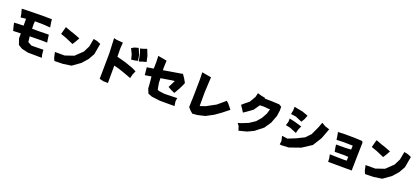

<svg xmlns="http://www.w3.org/2000/svg" viewBox="63 -2069 7395 3381"><g transform="rotate(20 3761.0 -378.0)"><path d="M120.1 -689.5 141.6 -606.4 154.3 -537.1 252 -548.8 252.9 -420.9 77.1 -413.1 91.8 -342.8 111.3 -269.5 253.9 -274.4V-181.6L292 -71.3L366.2 -27.3L484.4 0L748 2.9L733.4 -54.7L725.6 -140.6L503.9 -136.7L429.7 -176.8L418 -280.3L641.6 -283.2L745.1 -281.2L734.4 -342.8L724.6 -422.9L555.7 -419.9H412.1L409.2 -498L414.1 -560.5L569.3 -558.6L703.1 -549.8L687.5 -644.5L682.6 -696.3L502 -698.2L221.7 -693.4Z M961.9 -650.4 941.4 -575.2 923.8 -508.8 1028.3 -472.7 1171.9 -410.2 1208 -466.8 1252 -544.9 1145.5 -585.9 1060.5 -614.3ZM929.7 -172.9 951.2 -75.2 974.6 -20.5 1135.7 -24.4 1288.1 -46.9 1436.5 -153.3 1529.3 -258.8 1594.7 -374 1630.9 -579.1 1564.5 -607.4 1493.2 -622.1 1464.8 -470.7 1406.2 -354.5 1274.4 -228.5 1111.3 -172.9Z M2166 -695.3 2213.9 -596.7 2237.3 -505.9 2303.7 -513.7 2357.4 -526.4 2340.8 -628.9 2291 -745.1 2217.8 -725.6ZM2317.4 -744.1 2347.7 -651.4 2374 -519.5 2443.4 -543 2506.8 -558.6 2483.4 -668 2437.5 -781.2 2379.9 -759.8ZM1825.2 -758.8 1837.9 -475.6 1834 -175.8 1832 1 1906.2 19.5 1993.2 21.5 1994.1 -256.8 1993.2 -304.7 2087.9 -281.2 2204.1 -241.2 2331.1 -194.3 2349.6 -266.6 2379.9 -337.9 2308.6 -373 2154.3 -427.7 1992.2 -470.7 1990.2 -629.9 1998 -736.3 1872.1 -747.1Z M2664.1 -731.4 2668 -608.4 2665 -493.2 2541 -472.7 2548.8 -400.4 2555.7 -330.1 2674.8 -349.6 2686.5 -233.4 2693.4 -129.9 2728.5 -45.9 2801.8 -17.6 2957 2H3234.4L3221.7 -83L3230.5 -146.5L2995.1 -139.6L2882.8 -154.3L2857.4 -169.9L2836.9 -285.2L2833 -375L3006.8 -403.3L3087.9 -414.1L3057.6 -351.6L3020.5 -279.3L3085 -243.2L3151.4 -213.9L3216.8 -328.1L3255.9 -410.2L3267.6 -442.4L3226.6 -514.6L3180.7 -581.1L2958 -543.9L2826.2 -521.5L2824.2 -563.5L2829.1 -701.2L2746.1 -716.8Z M3490.2 -724.6 3494.1 -596.7 3490.2 -312.5 3482.4 -71.3 3524.4 -22.5 3574.2 20.5 3666 12.7 3803.7 -19.5 3945.3 -94.7 4059.6 -175.8 4181.6 -272.5 4109.4 -363.3 4068.4 -400.4 3994.1 -336.9 3922.9 -277.3 3750 -183.6 3650.4 -150.4V-409.2L3665 -694.3L3593.8 -706.1Z M4538.1 -714.8 4518.6 -635.7 4452.1 -522.5 4384.8 -469.7 4328.1 -419.9 4368.2 -360.4 4405.3 -301.8 4475.6 -349.6 4565.4 -414.1 4640.6 -524.4 4709 -527.3 4781.2 -520.5 4834 -518.6 4808.6 -430.7 4752 -328.1 4674.8 -239.3 4564.5 -167 4435.5 -115.2 4381.8 -99.6 4416 -51.8 4440.4 24.4 4589.8 -13.7 4706.1 -69.3 4851.6 -184.6 4934.6 -307.6 4989.3 -452.1 5003.9 -555.7V-628.9L4957 -657.2L4814.5 -664.1L4704.1 -665L4679.7 -668.9V-679.7L4610.4 -692.4Z M5225.6 -709 5224.6 -644.5 5210 -568.4 5307.6 -554.7 5426.8 -502.9 5464.8 -565.4 5493.2 -639.6 5385.7 -678.7ZM5215.8 -485.4 5213.9 -421.9 5192.4 -353.5 5275.4 -336.9 5404.3 -284.2 5421.9 -354.5 5454.1 -423.8 5311.5 -464.8ZM5193.4 -154.3 5213.9 -64.5 5206.1 1 5234.4 6.8 5375 -1 5582 -73.2 5758.8 -187.5 5862.3 -353.5 5933.6 -544.9 5848.6 -572.3 5780.3 -612.3 5747.1 -521.5 5673.8 -361.3 5585.9 -268.6 5441.4 -197.3 5297.9 -139.6Z M6095.7 -553.7 6109.4 -478.5 6118.2 -415 6255.9 -419.9 6384.8 -417 6421.9 -416 6418.9 -341.8 6314.5 -335.9 6137.7 -335 6149.4 -262.7 6160.2 -205.1 6328.1 -208 6415 -204.1 6413.1 -142.6 6412.1 -131.8 6362.3 -129.9 6237.3 -131.8 6094.7 -135.7 6108.4 -65.4 6112.3 0H6290L6463.9 1H6554.7V-45.9L6556.6 -122.1L6558.6 -246.1L6562.5 -411.1L6565.4 -523.4L6548.8 -550.8L6396.5 -557.6L6202.1 -558.6Z M6783.2 -650.4 6762.7 -575.2 6745.1 -508.8 6849.6 -472.7 6993.2 -410.2 7029.3 -466.8 7073.2 -544.9 6966.8 -585.9 6881.8 -614.3ZM6751 -172.9 6772.5 -75.2 6795.9 -20.5 6957 -24.4 7109.4 -46.9 7257.8 -153.3 7350.6 -258.8 7416 -374 7452.1 -579.1 7385.7 -607.4 7314.5 -622.1 7286.1 -470.7 7227.5 -354.5 7095.7 -228.5 6932.6 -172.9Z"/></g></svg>

Font: MaokenAssortedSans-TC
Style: Regular
Weight: 500
Version: Version 0.83